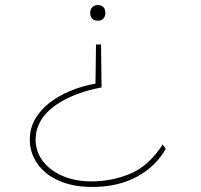

<svg xmlns="http://www.w3.org/2000/svg" viewBox="-20 -564 796 760"><path d="M380 -388 382 -218Q334 -209 293.5 -194.5Q253 -180 221 -161Q189 -142 166.5 -119Q144 -96 132.5 -69Q121 -42 121 -12Q121 36 149.5 73.5Q178 111 228 132.5Q278 154 342 154Q423 154 496 123.5Q569 93 624 8L636 25Q597 95 522 135.5Q447 176 345 176Q269 176 213.5 151.5Q158 127 128 84Q98 41 98 -12Q98 -56 119 -92.5Q140 -129 176 -157Q212 -185 259 -204.5Q306 -224 358 -233L360 -388ZM397 -513Q397 -499 389 -490.5Q381 -482 367 -482Q353 -482 345 -490Q337 -498 337 -513Q337 -526 345 -535Q353 -544 367 -544Q381 -544 389 -536Q397 -528 397 -513Z"/></svg>

Font: Lexend Zetta Thin
Style: Regular
Weight: 250
Version: Version 1.007